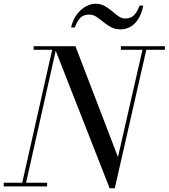

<svg xmlns="http://www.w3.org/2000/svg" viewBox="-55 -997 902 1027"><path d="M531.5 10 233.5 -750H348.5L576 -157L711.5 -750H732L559 10ZM-35 0V-19.5H197V0ZM59.5 0 224 -730.5H125V-750H248.5L80 0ZM591.5 -730.5V-750H827V-730.5ZM591 -840Q561 -840 538.5 -852Q516 -864 497.5 -879.5Q479 -895 461 -907Q443 -919 421.5 -919Q393 -919 376 -902.8Q359 -886.5 345 -850H325Q335 -892.5 356.8 -920.8Q378.5 -949 405 -963Q431.5 -977 456 -977Q483.5 -977 504.8 -965Q526 -953 544 -937.5Q562 -922 579 -910Q596 -898 615 -898Q643.5 -898 661 -915Q678.5 -932 691.5 -967H711.5Q701.5 -920 682.5 -892Q663.5 -864 639.5 -852Q615.5 -840 591 -840Z"/></svg>

Font: Bodoni Moda
Style: Italic
Weight: 400
Italic angle: -13°
Designer: Owen Earl
Foundry: indestructible type
Version: Version 2.005